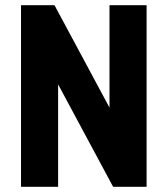

<svg xmlns="http://www.w3.org/2000/svg" viewBox="-20 -720 646 740"><path d="M545 -700V0H416L133 -527H204V0H61V-700H190L473 -173H402V-700Z"/></svg>

Font: Pathway Extreme Condensed
Style: Bold
Weight: 700
Width: 3
Version: Version 1.001;gftools[0.9.26]